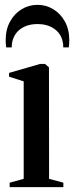

<svg xmlns="http://www.w3.org/2000/svg" viewBox="-20 -774 306 794"><path d="M20 0V-18.5L78 -34.5V-437.5L17.5 -457V-472.5L145.5 -509.5H166.5L182.5 -495.5L183 -34.5L242 -18.5V0ZM135 -754Q170.5 -754 200.5 -735.8Q230.5 -717.5 248.5 -684.8Q266.5 -652 266.5 -608Q266.5 -599 266 -592.5Q265.5 -586 264.5 -578H241.5Q241.5 -583.5 241.2 -589Q241 -594.5 239.5 -600Q235.5 -622 221.8 -638.8Q208 -655.5 186.2 -665Q164.5 -674.5 135 -674.5Q106 -674.5 84 -665Q62 -655.5 48.5 -638.8Q35 -622 30.5 -600Q29.5 -594.5 29 -589Q28.5 -583.5 28.5 -578H5.5Q4.5 -586 4 -592.5Q3.5 -599 3.5 -608Q3.5 -652 21.5 -684.8Q39.5 -717.5 69.5 -735.8Q99.5 -754 135 -754Z"/></svg>

Font: Merriweather 144pt Medium
Style: Regular
Weight: 500
Version: Version 2.100